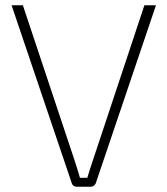

<svg xmlns="http://www.w3.org/2000/svg" viewBox="-20 -710 636 730"><path d="M573 -690H529L336 -109C327 -84 320 -59 312 -34H284C277 -59 269 -83 261 -108L67 -690H24L253 -13C255 -6 262 0 271 0H325C334 0 341 -6 344 -13Z"/></svg>

Font: Exo 2 Extra Light
Style: Regular
Weight: 250
Designer: Natanael Gama
Version: Version 1.001;PS 001.001;hotconv 1.0.88;makeotf.lib2.5.64775